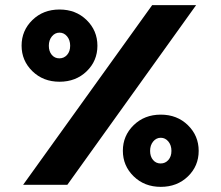

<svg xmlns="http://www.w3.org/2000/svg" viewBox="-20 -719 859 747"><path d="M743 -699 242 0H70L572 -699ZM575.5 -96.5Q587 -83 605 -83Q623 -83 635 -96.5Q647 -110 647 -132Q647 -154 635 -168.5Q623 -183 605.5 -183Q588 -183 576 -168.5Q564 -154 564 -132Q564 -110 575.5 -96.5ZM753 -132Q753 -73 711 -32.5Q669 8 605.5 8Q542 8 500 -33Q458 -74 458 -132.5Q458 -191 500 -232Q542 -273 605.5 -273Q669 -273 711 -232Q753 -191 753 -132ZM181.5 -505.5Q193 -492 211 -492Q229 -492 241 -505.5Q253 -519 253 -541Q253 -563 241 -577.5Q229 -592 211.5 -592Q194 -592 182 -577.5Q170 -563 170 -541Q170 -519 181.5 -505.5ZM359 -541Q359 -482 317 -441.5Q275 -401 211.5 -401Q148 -401 106 -442Q64 -483 64 -541.5Q64 -600 106 -641Q148 -682 211.5 -682Q275 -682 317 -641Q359 -600 359 -541Z"/></svg>

Font: Montserrat Alternates
Style: Bold
Weight: 700
Version: Version 2.001